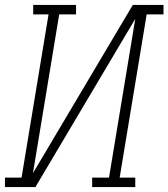

<svg xmlns="http://www.w3.org/2000/svg" viewBox="-35 -755 680 775"><path d="M-15 0V-38H52L161 -697H99V-735H272V-697H204L98 -56L501 -735H625V-697H557L448 -38H511V0H337V-38H405L511 -679L108 0Z"/></svg>

Font: Iosevka Curly Slab XLtExObl
Style: Regular
Weight: 200
Width: 7
Italic angle: -9°
Monospace: yes
Designer: Belleve Invis
Foundry: Belleve Invis
Version: Version 11.0.0; ttfautohint (v1.8.3)